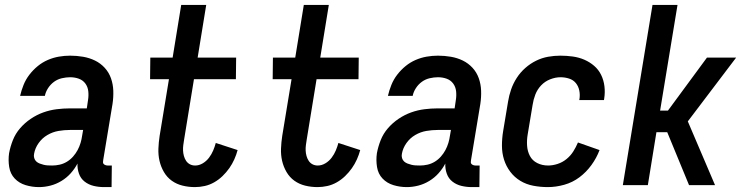

<svg xmlns="http://www.w3.org/2000/svg" viewBox="-20 -755 3040 783"><path d="M139 8Q111 8 84.5 0Q58 -8 40 -27Q22 -46 17.5 -74Q13 -102 17 -130Q22 -157 32.5 -183.5Q43 -210 62 -232Q81 -254 105.5 -270.5Q130 -287 156.5 -296.5Q183 -306 210.5 -309.5Q238 -313 265 -313H334L339 -347Q342 -365 340 -383Q338 -401 328 -414.5Q318 -428 301.5 -434Q285 -440 266 -440Q250 -440 232.5 -436Q215 -432 200.5 -421.5Q186 -411 176 -395.5Q166 -380 163 -364H62Q67 -386 76 -408.5Q85 -431 100 -450.5Q115 -470 134 -485.5Q153 -501 175 -510.5Q197 -520 220 -524Q243 -528 266 -528Q293 -528 319 -523.5Q345 -519 367.5 -508Q390 -497 407 -478.5Q424 -460 432.5 -436Q441 -412 442 -385.5Q443 -359 439 -332L401 -103Q400 -98 400 -93.5Q400 -89 403 -86Q406 -83 410.5 -81.5Q415 -80 419 -80H436L435 8H404Q382 8 361.5 3Q341 -2 325 -14.5Q309 -27 302 -47Q295 -67 296 -88Q285 -67 268.5 -48.5Q252 -30 230.5 -17Q209 -4 185.5 2Q162 8 139 8ZM193 -80Q208 -80 223.5 -83.5Q239 -87 253 -95.5Q267 -104 278 -116.5Q289 -129 296.5 -143Q304 -157 308.5 -172Q313 -187 315 -202L319 -225H265Q242 -225 218.5 -221Q195 -217 173.5 -204.5Q152 -192 137.5 -171.5Q123 -151 119 -128Q117 -119 119.5 -110.5Q122 -102 128 -96.5Q134 -91 142 -88Q150 -85 158 -83Q166 -81 175 -80.5Q184 -80 193 -80Z M775 8Q749 8 724.5 2Q700 -4 680.5 -18Q661 -32 648.5 -53.5Q636 -75 630.5 -99Q625 -123 626 -149Q627 -175 631 -201L669 -432H592L593 -520H684L719 -735H821L786 -520H943L942 -432H771L731 -187Q729 -175 727.5 -163.5Q726 -152 726.5 -141Q727 -130 730 -119Q733 -108 739 -99Q745 -90 754.5 -85Q764 -80 776 -80Q792 -80 807 -89Q822 -98 832.5 -112Q843 -126 849.5 -141.5Q856 -157 860 -172L949 -143Q944 -124 935.5 -105Q927 -86 915 -69Q903 -52 887.5 -37Q872 -22 853.5 -11.5Q835 -1 815 3.5Q795 8 775 8Z M1275 8Q1249 8 1224.5 2Q1200 -4 1180.5 -18Q1161 -32 1148.5 -53.5Q1136 -75 1130.5 -99Q1125 -123 1126 -149Q1127 -175 1131 -201L1169 -432H1092L1093 -520H1184L1219 -735H1321L1286 -520H1443L1442 -432H1271L1231 -187Q1229 -175 1227.5 -163.5Q1226 -152 1226.5 -141Q1227 -130 1230 -119Q1233 -108 1239 -99Q1245 -90 1254.5 -85Q1264 -80 1276 -80Q1292 -80 1307 -89Q1322 -98 1332.5 -112Q1343 -126 1349.5 -141.5Q1356 -157 1360 -172L1449 -143Q1444 -124 1435.5 -105Q1427 -86 1415 -69Q1403 -52 1387.5 -37Q1372 -22 1353.5 -11.5Q1335 -1 1315 3.5Q1295 8 1275 8Z M1639 8Q1611 8 1584.5 0Q1558 -8 1540 -27Q1522 -46 1517.5 -74Q1513 -102 1517 -130Q1522 -157 1532.5 -183.5Q1543 -210 1562 -232Q1581 -254 1605.5 -270.5Q1630 -287 1656.5 -296.5Q1683 -306 1710.5 -309.5Q1738 -313 1765 -313H1834L1839 -347Q1842 -365 1840 -383Q1838 -401 1828 -414.5Q1818 -428 1801.5 -434Q1785 -440 1766 -440Q1750 -440 1732.5 -436Q1715 -432 1700.5 -421.5Q1686 -411 1676 -395.5Q1666 -380 1663 -364H1562Q1567 -386 1576 -408.5Q1585 -431 1600 -450.5Q1615 -470 1634 -485.5Q1653 -501 1675 -510.5Q1697 -520 1720 -524Q1743 -528 1766 -528Q1793 -528 1819 -523.5Q1845 -519 1867.5 -508Q1890 -497 1907 -478.5Q1924 -460 1932.5 -436Q1941 -412 1942 -385.5Q1943 -359 1939 -332L1901 -103Q1900 -98 1900 -93.5Q1900 -89 1903 -86Q1906 -83 1910.5 -81.5Q1915 -80 1919 -80H1936L1935 8H1904Q1882 8 1861.5 3Q1841 -2 1825 -14.5Q1809 -27 1802 -47Q1795 -67 1796 -88Q1785 -67 1768.5 -48.5Q1752 -30 1730.5 -17Q1709 -4 1685.5 2Q1662 8 1639 8ZM1693 -80Q1708 -80 1723.5 -83.5Q1739 -87 1753 -95.5Q1767 -104 1778 -116.5Q1789 -129 1796.5 -143Q1804 -157 1808.5 -172Q1813 -187 1815 -202L1819 -225H1765Q1742 -225 1718.5 -221Q1695 -217 1673.5 -204.5Q1652 -192 1637.5 -171.5Q1623 -151 1619 -128Q1617 -119 1619.5 -110.5Q1622 -102 1628 -96.5Q1634 -91 1642 -88Q1650 -85 1658 -83Q1666 -81 1675 -80.5Q1684 -80 1693 -80Z M2214 8Q2184 8 2155 2.5Q2126 -3 2102 -17.5Q2078 -32 2061 -54.5Q2044 -77 2035.5 -104Q2027 -131 2027 -161Q2027 -191 2032 -221L2052 -341Q2056 -366 2064.5 -390.5Q2073 -415 2087.5 -437.5Q2102 -460 2122.5 -478Q2143 -496 2166.5 -507.5Q2190 -519 2215 -523.5Q2240 -528 2265 -528Q2291 -528 2316 -524.5Q2341 -521 2363 -511.5Q2385 -502 2403 -486.5Q2421 -471 2431.5 -449.5Q2442 -428 2445 -403Q2448 -378 2444 -353L2443 -347H2342L2343 -350Q2346 -368 2342.5 -385.5Q2339 -403 2328.5 -416Q2318 -429 2301 -434.5Q2284 -440 2266 -440Q2245 -440 2223.5 -431.5Q2202 -423 2186.5 -406.5Q2171 -390 2163 -369Q2155 -348 2152 -327L2132 -207Q2128 -184 2129.5 -161Q2131 -138 2141 -119Q2151 -100 2171 -90Q2191 -80 2215 -80Q2234 -80 2254 -86.5Q2274 -93 2290.5 -106.5Q2307 -120 2318 -137.5Q2329 -155 2337 -174L2425 -143Q2413 -111 2392 -82Q2371 -53 2343 -32Q2315 -11 2281 -1.5Q2247 8 2214 8Z M2520 0 2641 -735H2743L2672 -304H2704L2863 -520H2982L2785 -260L2896 0H2790L2701 -216H2657L2622 0Z"/></svg>

Font: Iosevka SS18 Semibold
Style: Italic
Weight: 600
Italic angle: -9°
Monospace: yes
Designer: Belleve Invis
Foundry: Belleve Invis
Version: Version 25.1.1; ttfautohint (v1.8.4)